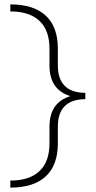

<svg xmlns="http://www.w3.org/2000/svg" viewBox="-20 -731 435 873"><path d="M368 -309V-280Q306 -280 274.5 -248.5Q243 -217 243 -156V-79Q243 20 188 71Q133 122 27 122V90Q114 90 159.5 47Q205 4 205 -79V-155Q205 -265 300 -294Q205 -323 205 -433V-510Q205 -593 159.5 -636Q114 -679 27 -679V-711Q133 -711 188 -660Q243 -609 243 -510V-433Q243 -372 274.5 -340.5Q306 -309 368 -309Z"/></svg>

Font: Ysabeau SC Light
Style: Regular
Weight: 300
Designer: Christian Thalmann (Catharsis Fonts)
Version: Version 0.003